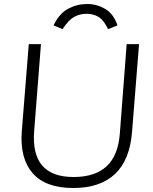

<svg xmlns="http://www.w3.org/2000/svg" viewBox="-20 -933 766 961"><path d="M347 8Q208 8 143.5 -66Q79 -140 89 -275L124 -712H185L151 -277Q133 -47 348 -47Q456 -47 514 -101Q572 -155 580 -267L614 -712H676L641 -274Q630 -132 555.5 -62Q481 8 347 8ZM416 -913Q465 -913 507 -888Q549 -863 568 -806L521 -787Q499 -833 473 -848.5Q447 -864 413 -864Q379 -864 350.5 -848Q322 -832 293 -787L248 -806Q277 -866 321.5 -889.5Q366 -913 416 -913Z"/></svg>

Font: Muli Light
Style: Italic
Weight: 300
Italic angle: -4.541°
Designer: Vernon Adams
Foundry: Vernon Adams
Version: Version 2.100; ttfautohint (v1.8.1.43-b0c9)